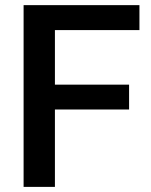

<svg xmlns="http://www.w3.org/2000/svg" viewBox="-20 -731 591 751"><path d="M194.8 -399.9V-613.3H525.4V-710.9H72.3V0H194.8V-302.7H484.9V-399.9Z"/></svg>

Font: Vazirmatn Medium
Style: Regular
Weight: 500
Designer: Saber Rastikerdar
Foundry: Saber Rastikerdar
Version: Version 33.003